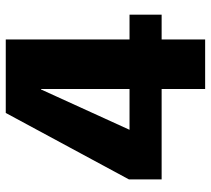

<svg xmlns="http://www.w3.org/2000/svg" viewBox="-52 -662 715 650"><g transform="rotate(-90 305.0 -337.5)"><path d="M328.2 0H495.8V-147.3H579.9V-256H495.8V-675H247.1L22.1 -257.9V-147.3H328.2ZM190.1 -256 326.7 -555.7H328.2V-256Z"/></g></svg>

Font: Anybody Thin
Style: Regular
Weight: 100
Designer: Tyler Finck
Foundry: Etcetera Type Company
Version: Version 1.114;gftools[0.9.25]